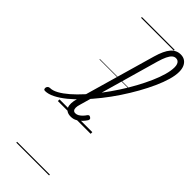

<svg xmlns="http://www.w3.org/2000/svg" viewBox="-617 -1076 1632 1632"><g transform="rotate(45 199.5 -259.5)"><path d="M-138 17Q-149 17 -152.5 9.5Q-156 2 -154.5 -7Q-153 -16 -145.5 -23.5Q-138 -31 -126 -31Q-94 -31 -54 -53Q-14 -75 30.5 -113.5Q75 -152 121.5 -203.5Q168 -255 214 -315.5Q260 -376 302 -440.5Q344 -505 379.5 -570Q415 -635 442 -696Q469 -757 484 -810.5Q499 -864 499 -904Q499 -915 507 -920.5Q515 -926 526 -926Q537 -926 545.5 -920.5Q554 -915 554 -904Q554 -861 538 -805.5Q522 -750 493 -685.5Q464 -621 425.5 -552.5Q387 -484 341.5 -415.5Q296 -347 245.5 -283.5Q195 -220 144 -165.5Q93 -111 42.5 -70Q-8 -29 -54 -6Q-100 17 -138 17ZM171 17Q144 17 126 7Q108 -3 100 -21.5Q92 -40 93 -67Q94 -94 104 -127L310 -846Q336 -936 371.5 -977.5Q407 -1019 459 -1019Q489 -1019 510 -1005Q531 -991 542.5 -965.5Q554 -940 554 -904Q554 -891 545.5 -885Q537 -879 526 -879Q515 -879 507 -885Q499 -891 499 -904Q499 -925 493.5 -939Q488 -953 478 -960.5Q468 -968 453 -968Q434 -968 418.5 -954.5Q403 -941 389 -912Q375 -883 361 -835L155 -111Q147 -86 147 -68Q147 -50 155 -40.5Q163 -31 178 -31Q195 -31 210 -40Q225 -49 238.5 -63Q252 -77 261 -91Q266 -98 273 -101Q280 -104 290 -97Q300 -91 301 -84Q302 -77 298 -68Q286 -49 267.5 -29.5Q249 -10 225 3.5Q201 17 171 17ZM0 490H394V500H0ZM0 -20H394V0H0ZM0 -505H394V-500H0ZM0 -1010H394V-1000H0Z"/></g></svg>

Font: Playwrite TZ Guides
Style: Regular
Weight: 400
Designer: Veronika Burian, José Scaglione
Foundry: TypeTogether
Version: Version 1.003